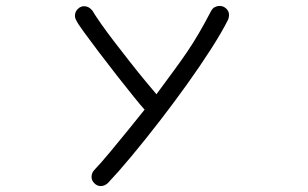

<svg xmlns="http://www.w3.org/2000/svg" viewBox="-20 -492 1040 648"><path d="M299 127Q289 118 289 105Q289 92 298 82Q321 58 352 20.5Q383 -17 414.5 -55.5Q446 -94 468 -122Q456 -135 431 -166Q406 -197 375 -236.5Q344 -276 314.5 -315Q285 -354 263.5 -383.5Q242 -413 237 -424Q233 -431 233 -439Q233 -456 249 -467Q256 -471 264 -471Q280 -471 292 -456Q300 -442 319.5 -414Q339 -386 365.5 -351.5Q392 -317 419.5 -282Q447 -247 471 -218Q495 -189 508 -174Q542 -220 567 -254Q592 -288 612 -317.5Q632 -347 651 -379.5Q670 -412 692 -454Q697 -464 705 -468Q713 -472 721 -472Q729 -472 735 -469Q753 -459 753 -441Q753 -434 750 -426Q729 -384 692.5 -327Q656 -270 610.5 -206.5Q565 -143 517 -81Q469 -19 424 35Q379 89 344 126Q333 136 320 136Q308 136 299 127Z"/></svg>

Font: Hachi Maru Pop
Style: Regular
Weight: 400
Designer: Nontynet
Foundry: Nontynet
Version: Version 1.300